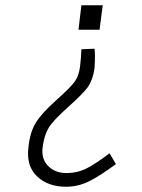

<svg xmlns="http://www.w3.org/2000/svg" viewBox="-20 -510 540 729"><path d="M370 -490 358 -397H278L289 -490ZM88 49Q94 -9 116 -44Q138 -80 194 -130Q250 -180 265 -202Q280 -224 284 -258Q288 -292 289 -323L339 -325Q342 -303 339 -252Q333 -208 314 -180Q294 -153 238 -103Q182 -53 165 -25Q148 3 142 48Q136 93 162.5 120Q189 147 232 147Q275 147 310.5 128.5Q346 110 396 72L420 113Q361 157 319 178Q277 199 231 199Q162 199 120.5 159.5Q79 120 88 49Z"/></svg>

Font: TypoPRO Lekton
Style: Italic
Weight: 400
Italic angle: -9.3°
Designer: Paolo Mazzetti, Luciano Perondi, Raffaele Flato, Elena Papassissa, Emilio Macchia, Michela Povoleri, Tobias Seemiller, R
Version: Version 3.000